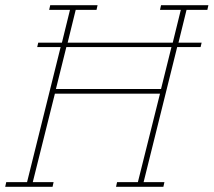

<svg xmlns="http://www.w3.org/2000/svg" viewBox="-23 -718 821 738"><path d="M1 -18H81L210 -537H120L124 -554H215L246 -680H166L170 -698H352L348 -680H268L237 -554H641L672 -680H592L596 -698H778L774 -680H694L663 -554H752L748 -537H658L529 -18H609L605 0H423L427 -18H507L592 -358H188L103 -18H183L179 0H-3ZM192 -376H596L636 -537H232Z"/></svg>

Font: IBM Plex Serif Thin
Style: Italic
Weight: 100
Italic angle: -14°
Designer: Mike Abbink, Paul van der Laan, Pieter van Rosmalen
Foundry: Bold Monday
Version: Version 3.001